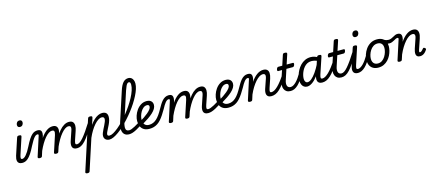

<svg xmlns="http://www.w3.org/2000/svg" viewBox="-87 -2116 8494 3729"><g transform="rotate(-15 4160.0 -252.0)"><path d="M144 17Q103 17 80.5 2Q58 -13 50.5 -38Q43 -63 46.5 -92Q50 -121 59 -149L169 -483Q176 -503 185.5 -509Q195 -515 214 -515Q245 -515 253.5 -505.5Q262 -496 255 -476L147 -147Q130 -96 134 -77Q138 -58 164 -58Q178 -58 184.5 -46.5Q191 -35 189.5 -20.5Q188 -6 176.5 5.5Q165 17 144 17ZM276 -669Q256 -669 242 -682Q228 -695 228 -720Q228 -747 245.5 -771Q263 -795 300 -795Q321 -795 335 -782.5Q349 -770 349 -744Q349 -717 331.5 -693Q314 -669 276 -669Z M143 17Q128 17 124 5.5Q120 -6 124.5 -20.5Q129 -35 139 -46.5Q149 -58 161 -58Q178 -58 198 -70.5Q218 -83 239.5 -108Q261 -133 285 -170.5Q309 -208 334 -259Q377 -346 411.5 -397.5Q446 -449 475.5 -475Q505 -501 532.5 -509.5Q560 -518 587 -518Q597 -518 600 -506.5Q603 -495 600 -480.5Q597 -466 588.5 -454.5Q580 -443 566 -443Q554 -443 538.5 -436Q523 -429 504.5 -409Q486 -389 462.5 -351.5Q439 -314 408 -254Q364 -164 327 -110Q290 -56 258 -28.5Q226 -1 198 8Q170 17 143 17Z M494 15Q478 15 464.5 8Q451 1 457 -18L584 -413Q588 -426 584.5 -434.5Q581 -443 567 -443Q552 -443 547 -454.5Q542 -466 545.5 -480.5Q549 -495 560 -506.5Q571 -518 587 -518Q621 -518 639 -506.5Q657 -495 663 -475.5Q669 -456 668 -433.5Q667 -411 662 -390L649 -349Q676 -390 705.5 -421.5Q735 -453 765 -475Q795 -497 826 -508Q857 -519 888 -519Q942 -519 966 -492.5Q990 -466 990 -420Q990 -374 972 -318L871 -11Q866 2 856 8.5Q846 15 823 15Q807 15 793.5 8Q780 1 786 -18L893 -344Q901 -370 903 -391.5Q905 -413 895 -426Q885 -439 855 -439Q824 -439 788 -415Q752 -391 714.5 -346.5Q677 -302 641 -241.5Q605 -181 573 -109L542 -11Q538 2 527.5 8.5Q517 15 494 15ZM1241 17Q1199 17 1177 1.5Q1155 -14 1148 -38.5Q1141 -63 1144.5 -92.5Q1148 -122 1157 -149L1223 -344Q1232 -370 1233.5 -391.5Q1235 -413 1225 -426Q1215 -439 1186 -439Q1154 -439 1117 -414Q1080 -389 1041.5 -342.5Q1003 -296 966.5 -233.5Q930 -171 898 -97H860Q894 -196 935.5 -274Q977 -352 1023.5 -407Q1070 -462 1119.5 -490.5Q1169 -519 1218 -519Q1272 -519 1296 -492Q1320 -465 1321 -419.5Q1322 -374 1302 -318L1244 -147Q1227 -96 1231.5 -77Q1236 -58 1262 -58Q1276 -58 1282.5 -46.5Q1289 -35 1287 -20.5Q1285 -6 1273.5 5.5Q1262 17 1241 17Z M1243 17Q1229 17 1222 5.5Q1215 -6 1217 -20.5Q1219 -35 1230 -46.5Q1241 -58 1262 -58Q1288 -58 1318.5 -78.5Q1349 -99 1387 -142.5Q1425 -186 1473.5 -255Q1522 -324 1583 -422Q1592 -436 1606 -434.5Q1620 -433 1628 -422.5Q1636 -412 1629 -399Q1560 -280 1506.5 -199.5Q1453 -119 1409 -71.5Q1365 -24 1325 -3.5Q1285 17 1243 17Z M1313 538Q1297 538 1283 531Q1269 524 1275 505L1596 -483Q1603 -503 1612.5 -509Q1622 -515 1641 -515Q1672 -515 1680.5 -505.5Q1689 -496 1682 -476L1640 -346Q1678 -402 1719 -440Q1760 -478 1802.5 -498.5Q1845 -519 1887 -519Q1923 -519 1946.5 -507Q1970 -495 1981.5 -472Q1993 -449 1993 -416Q1993 -379 1981.5 -340.5Q1970 -302 1952 -265Q1934 -228 1916.5 -194.5Q1899 -161 1887 -133.5Q1875 -106 1875 -89Q1875 -72 1886 -65Q1897 -58 1916 -58Q1930 -58 1937 -46.5Q1944 -35 1941.5 -20.5Q1939 -6 1928 5.5Q1917 17 1896 17Q1848 17 1818.5 -9.5Q1789 -36 1789 -82Q1789 -108 1801 -140Q1813 -172 1830.5 -206.5Q1848 -241 1865 -275Q1882 -309 1894 -340Q1906 -371 1906 -395Q1906 -416 1894 -427.5Q1882 -439 1855 -439Q1822 -439 1784.5 -414.5Q1747 -390 1707.5 -345.5Q1668 -301 1630.5 -240Q1593 -179 1561 -105L1360 512Q1356 525 1346 531.5Q1336 538 1313 538Z M1897 17Q1878 17 1872 5.5Q1866 -6 1870 -20.5Q1874 -35 1886.5 -46.5Q1899 -58 1918 -58Q1950 -58 1994.5 -83Q2039 -108 2092 -151.5Q2145 -195 2201 -253Q2257 -311 2311 -378Q2365 -445 2412.5 -516Q2460 -587 2497 -657Q2534 -727 2555 -790.5Q2576 -854 2576 -906Q2576 -925 2588.5 -934.5Q2601 -944 2618 -944Q2635 -944 2648 -934.5Q2661 -925 2661 -906Q2661 -857 2642 -797.5Q2623 -738 2589.5 -672Q2556 -606 2512 -537.5Q2468 -469 2415.5 -401.5Q2363 -334 2306.5 -272Q2250 -210 2193.5 -157.5Q2137 -105 2083 -66Q2029 -27 1981.5 -5Q1934 17 1897 17Z M2290 17Q2229 17 2195 -16.5Q2161 -50 2156.5 -112Q2152 -174 2181 -261L2369 -837Q2403 -945 2447 -993.5Q2491 -1042 2553 -1042Q2586 -1042 2610 -1025Q2634 -1008 2647.5 -977.5Q2661 -947 2661 -906Q2661 -887 2648 -878Q2635 -869 2618 -869Q2601 -869 2588.5 -878Q2576 -887 2576 -906Q2576 -922 2572.5 -934.5Q2569 -947 2561.5 -954Q2554 -961 2541 -961Q2526 -961 2512.5 -949Q2499 -937 2484 -906.5Q2469 -876 2450 -820L2261 -240Q2242 -178 2241 -137.5Q2240 -97 2257.5 -77.5Q2275 -58 2310 -58Q2324 -58 2331 -46.5Q2338 -35 2335.5 -20.5Q2333 -6 2322 5.5Q2311 17 2290 17Z M2291 17Q2277 17 2270 5.5Q2263 -6 2265 -20.5Q2267 -35 2278 -46.5Q2289 -58 2310 -58Q2332 -58 2360.5 -68.5Q2389 -79 2430.5 -101Q2472 -123 2531 -160Q2544 -168 2555 -163.5Q2566 -159 2571 -147Q2576 -135 2573.5 -121Q2571 -107 2557 -98Q2491 -56 2443 -30.5Q2395 -5 2359 6Q2323 17 2291 17Z M2565 -171Q2606 -195 2649 -224Q2692 -253 2728.5 -284Q2765 -315 2788 -344.5Q2811 -374 2811 -400Q2811 -422 2799 -431Q2787 -440 2768 -440Q2727 -440 2695 -414.5Q2663 -389 2640.5 -350.5Q2618 -312 2606 -270Q2594 -228 2594 -196Q2594 -163 2601.5 -137.5Q2609 -112 2624 -95Q2639 -78 2661 -69Q2683 -60 2712 -60Q2726 -60 2731.5 -48.5Q2737 -37 2735 -21.5Q2733 -6 2724 5.5Q2715 17 2700 17Q2633 17 2589.5 -9Q2546 -35 2525 -82Q2504 -129 2504 -191Q2504 -240 2522.5 -296.5Q2541 -353 2576.5 -403.5Q2612 -454 2663.5 -486.5Q2715 -519 2782 -519Q2818 -519 2844.5 -506.5Q2871 -494 2886 -470Q2901 -446 2901 -412Q2901 -373 2878.5 -335Q2856 -297 2815 -259Q2774 -221 2717.5 -182.5Q2661 -144 2593 -104Z M2700 17Q2681 17 2673.5 5.5Q2666 -6 2668 -21.5Q2670 -37 2681 -48.5Q2692 -60 2711 -60Q2756 -60 2794 -76Q2832 -92 2865.5 -123Q2899 -154 2931 -200Q2963 -246 2996 -306Q3018 -346 3041.5 -384Q3065 -422 3092 -452.5Q3119 -483 3151.5 -500.5Q3184 -518 3224 -518Q3234 -518 3237 -506.5Q3240 -495 3237 -480.5Q3234 -466 3225.5 -454.5Q3217 -443 3203 -443Q3186 -443 3169 -431.5Q3152 -420 3135.5 -399.5Q3119 -379 3101.5 -351Q3084 -323 3066 -288Q3031 -227 2998.5 -178Q2966 -129 2933.5 -92Q2901 -55 2865 -31Q2829 -7 2788.5 5Q2748 17 2700 17Z M3132 15Q3116 15 3102.5 8Q3089 1 3095 -18L3222 -413Q3226 -426 3222.5 -434.5Q3219 -443 3205 -443Q3190 -443 3185 -454.5Q3180 -466 3183.5 -480.5Q3187 -495 3198 -506.5Q3209 -518 3225 -518Q3259 -518 3277 -506.5Q3295 -495 3301 -475.5Q3307 -456 3306 -433.5Q3305 -411 3300 -390L3287 -349Q3314 -390 3343.5 -421.5Q3373 -453 3403 -475Q3433 -497 3464 -508Q3495 -519 3526 -519Q3580 -519 3604 -492.5Q3628 -466 3628 -420Q3628 -374 3610 -318L3509 -11Q3504 2 3494 8.5Q3484 15 3461 15Q3445 15 3431.5 8Q3418 1 3424 -18L3531 -344Q3539 -370 3541 -391.5Q3543 -413 3533 -426Q3523 -439 3493 -439Q3462 -439 3426 -415Q3390 -391 3352.5 -346.5Q3315 -302 3279 -241.5Q3243 -181 3211 -109L3180 -11Q3176 2 3165.5 8.5Q3155 15 3132 15ZM3879 17Q3837 17 3815 1.5Q3793 -14 3786 -38.5Q3779 -63 3782.5 -92.5Q3786 -122 3795 -149L3861 -344Q3870 -370 3871.5 -391.5Q3873 -413 3863 -426Q3853 -439 3824 -439Q3792 -439 3755 -414Q3718 -389 3679.5 -342.5Q3641 -296 3604.5 -233.5Q3568 -171 3536 -97H3498Q3532 -196 3573.5 -274Q3615 -352 3661.5 -407Q3708 -462 3757.5 -490.5Q3807 -519 3856 -519Q3910 -519 3934 -492Q3958 -465 3959 -419.5Q3960 -374 3940 -318L3882 -147Q3865 -96 3869.5 -77Q3874 -58 3900 -58Q3914 -58 3920.5 -46.5Q3927 -35 3925 -20.5Q3923 -6 3911.5 5.5Q3900 17 3879 17Z M3881 17Q3867 17 3860 5.5Q3853 -6 3855 -20.5Q3857 -35 3868 -46.5Q3879 -58 3900 -58Q3922 -58 3950.5 -68.5Q3979 -79 4020.5 -101Q4062 -123 4121 -160Q4134 -168 4145 -163.5Q4156 -159 4161 -147Q4166 -135 4163.5 -121Q4161 -107 4147 -98Q4081 -56 4033 -30.5Q3985 -5 3949 6Q3913 17 3881 17Z M4155 -171Q4196 -195 4239 -224Q4282 -253 4318.5 -284Q4355 -315 4378 -344.5Q4401 -374 4401 -400Q4401 -422 4389 -431Q4377 -440 4358 -440Q4317 -440 4285 -414.5Q4253 -389 4230.5 -350.5Q4208 -312 4196 -270Q4184 -228 4184 -196Q4184 -163 4191.5 -137.5Q4199 -112 4214 -95Q4229 -78 4251 -69Q4273 -60 4302 -60Q4316 -60 4321.5 -48.5Q4327 -37 4325 -21.5Q4323 -6 4314 5.5Q4305 17 4290 17Q4223 17 4179.5 -9Q4136 -35 4115 -82Q4094 -129 4094 -191Q4094 -240 4112.5 -296.5Q4131 -353 4166.5 -403.5Q4202 -454 4253.5 -486.5Q4305 -519 4372 -519Q4408 -519 4434.5 -506.5Q4461 -494 4476 -470Q4491 -446 4491 -412Q4491 -373 4468.5 -335Q4446 -297 4405 -259Q4364 -221 4307.5 -182.5Q4251 -144 4183 -104Z M4290 17Q4271 17 4263.5 5.5Q4256 -6 4258 -21.5Q4260 -37 4271 -48.5Q4282 -60 4301 -60Q4346 -60 4384 -76Q4422 -92 4455.5 -123Q4489 -154 4521 -200Q4553 -246 4586 -306Q4608 -346 4631.5 -384Q4655 -422 4682 -452.5Q4709 -483 4741.5 -500.5Q4774 -518 4814 -518Q4824 -518 4827 -506.5Q4830 -495 4827 -480.5Q4824 -466 4815.5 -454.5Q4807 -443 4793 -443Q4776 -443 4759 -431.5Q4742 -420 4725.5 -399.5Q4709 -379 4691.5 -351Q4674 -323 4656 -288Q4621 -227 4588.5 -178Q4556 -129 4523.5 -92Q4491 -55 4455 -31Q4419 -7 4378.5 5Q4338 17 4290 17Z M5152 17Q5110 17 5088 1.5Q5066 -14 5058.5 -38.5Q5051 -63 5054.5 -92.5Q5058 -122 5067 -149L5134 -344Q5143 -371 5144 -392.5Q5145 -414 5133.5 -426.5Q5122 -439 5093 -439Q5061 -439 5023.5 -415Q4986 -391 4947 -347Q4908 -303 4870.5 -242.5Q4833 -182 4801 -109L4770 -11Q4766 2 4755.5 8.5Q4745 15 4722 15Q4706 15 4692.5 8Q4679 1 4685 -18L4812 -413Q4816 -426 4812.5 -434.5Q4809 -443 4795 -443Q4782 -443 4777 -454.5Q4772 -466 4774.5 -480.5Q4777 -495 4787.5 -506.5Q4798 -518 4815 -518Q4849 -518 4867 -506.5Q4885 -495 4891 -475.5Q4897 -456 4896 -433.5Q4895 -411 4890 -390L4875 -344Q4904 -386 4934.5 -418.5Q4965 -451 4996.5 -473.5Q5028 -496 5060.5 -507.5Q5093 -519 5126 -519Q5175 -519 5201.5 -495.5Q5228 -472 5231 -427Q5234 -382 5213 -318L5155 -147Q5138 -96 5142 -77Q5146 -58 5173 -58Q5187 -58 5193 -46.5Q5199 -35 5197.5 -20.5Q5196 -6 5184.5 5.5Q5173 17 5152 17Z M5153 17Q5139 17 5132 5.5Q5125 -6 5127 -20.5Q5129 -35 5140 -46.5Q5151 -58 5172 -58Q5199 -58 5230.5 -75Q5262 -92 5300.5 -129Q5339 -166 5385 -226Q5431 -286 5485 -373Q5494 -387 5507.5 -385Q5521 -383 5529 -372.5Q5537 -362 5530 -350Q5468 -243 5417 -172.5Q5366 -102 5321 -60Q5276 -18 5235 -0.5Q5194 17 5153 17Z M5536 17Q5488 17 5457 -3Q5426 -23 5411 -57Q5396 -91 5397.5 -134.5Q5399 -178 5414 -225L5479 -420H5402Q5391 -420 5387 -430Q5383 -440 5388 -460Q5394 -480 5404 -490Q5414 -500 5424 -500H5505L5570 -698Q5576 -718 5585.5 -724Q5595 -730 5615 -730Q5646 -730 5654.5 -720.5Q5663 -711 5656 -691L5593 -500H5719Q5730 -500 5734.5 -490.5Q5739 -481 5733 -460Q5728 -441 5718 -430.5Q5708 -420 5697 -420H5567L5500 -216Q5486 -176 5485 -146Q5484 -116 5492.5 -96.5Q5501 -77 5518 -67.5Q5535 -58 5557 -58Q5571 -58 5577.5 -46.5Q5584 -35 5582 -20.5Q5580 -6 5568.5 5.5Q5557 17 5536 17Z M5540 17Q5526 17 5519 5.5Q5512 -6 5514 -20.5Q5516 -35 5527 -46.5Q5538 -58 5559 -58Q5585 -58 5613.5 -74.5Q5642 -91 5671 -120.5Q5700 -150 5728.5 -191Q5757 -232 5785 -280Q5792 -294 5805.5 -292.5Q5819 -291 5828 -280.5Q5837 -270 5830 -257Q5796 -190 5761 -138.5Q5726 -87 5690 -52.5Q5654 -18 5617 -0.5Q5580 17 5540 17Z M5871 17Q5834 17 5807 -1.5Q5780 -20 5765 -54.5Q5750 -89 5750 -135Q5750 -181 5763.5 -233Q5777 -285 5804 -335.5Q5831 -386 5870.5 -427.5Q5910 -469 5962.5 -494Q6015 -519 6079 -519Q6119 -519 6162 -504.5Q6205 -490 6239 -466L6223 -397Q6176 -423 6139.5 -431.5Q6103 -440 6070 -440Q6025 -440 5988.5 -420.5Q5952 -401 5924.5 -368.5Q5897 -336 5878.5 -297Q5860 -258 5850.5 -219.5Q5841 -181 5841 -150Q5841 -123 5848 -103.5Q5855 -84 5868 -73.5Q5881 -63 5900 -63Q5936 -63 5979.5 -98.5Q6023 -134 6071.5 -202.5Q6120 -271 6168 -368L6200 -328Q6142 -207 6083.5 -131Q6025 -55 5971 -19Q5917 17 5871 17ZM6176 17Q6133 17 6110.5 1.5Q6088 -14 6080.5 -38.5Q6073 -63 6076.5 -92.5Q6080 -122 6090 -149L6201 -483Q6208 -503 6217.5 -509Q6227 -515 6246 -515Q6277 -515 6285.5 -505.5Q6294 -496 6287 -476L6177 -147Q6161 -96 6165 -77Q6169 -58 6195 -58Q6209 -58 6215.5 -46.5Q6222 -35 6220 -20.5Q6218 -6 6207.5 5.5Q6197 17 6176 17Z M6176 17Q6162 17 6155 5.5Q6148 -6 6150 -20.5Q6152 -35 6163 -46.5Q6174 -58 6195 -58Q6222 -58 6253.5 -75Q6285 -92 6323.5 -129Q6362 -166 6408 -226Q6454 -286 6508 -373Q6517 -387 6530.5 -385Q6544 -383 6552 -372.5Q6560 -362 6553 -350Q6491 -243 6440 -172.5Q6389 -102 6344 -60Q6299 -18 6258 -0.5Q6217 17 6176 17Z M6559 17Q6511 17 6480 -3Q6449 -23 6434 -57Q6419 -91 6420.5 -134.5Q6422 -178 6437 -225L6502 -420H6425Q6414 -420 6410 -430Q6406 -440 6411 -460Q6417 -480 6427 -490Q6437 -500 6447 -500H6528L6593 -698Q6599 -718 6608.5 -724Q6618 -730 6638 -730Q6669 -730 6677.5 -720.5Q6686 -711 6679 -691L6616 -500H6742Q6753 -500 6757.5 -490.5Q6762 -481 6756 -460Q6751 -441 6741 -430.5Q6731 -420 6720 -420H6590L6523 -216Q6509 -176 6508 -146Q6507 -116 6515.5 -96.5Q6524 -77 6541 -67.5Q6558 -58 6580 -58Q6594 -58 6600.5 -46.5Q6607 -35 6605 -20.5Q6603 -6 6591.5 5.5Q6580 17 6559 17Z M6563 17Q6549 17 6542 5.5Q6535 -6 6537 -20.5Q6539 -35 6550 -46.5Q6561 -58 6582 -58Q6608 -58 6638.5 -78.5Q6669 -99 6707 -142.5Q6745 -186 6793.5 -255Q6842 -324 6903 -422Q6912 -436 6926 -434.5Q6940 -433 6948 -422.5Q6956 -412 6949 -399Q6880 -280 6826.5 -199.5Q6773 -119 6729 -71.5Q6685 -24 6645 -3.5Q6605 17 6563 17Z M6892 17Q6851 17 6828.5 2Q6806 -13 6798.5 -38Q6791 -63 6794.5 -92Q6798 -121 6807 -149L6917 -483Q6924 -503 6933.5 -509Q6943 -515 6962 -515Q6993 -515 7001.5 -505.5Q7010 -496 7003 -476L6895 -147Q6878 -96 6882 -77Q6886 -58 6912 -58Q6926 -58 6932.5 -46.5Q6939 -35 6937.5 -20.5Q6936 -6 6924.5 5.5Q6913 17 6892 17ZM7024 -669Q7004 -669 6990 -682Q6976 -695 6976 -720Q6976 -747 6993.5 -771Q7011 -795 7048 -795Q7069 -795 7083 -782.5Q7097 -770 7097 -744Q7097 -717 7079.5 -693Q7062 -669 7024 -669Z M6889 17Q6875 17 6868 5.5Q6861 -6 6863 -20.5Q6865 -35 6876 -46.5Q6887 -58 6908 -58Q6934 -58 6962.5 -74.5Q6991 -91 7020 -120.5Q7049 -150 7077.5 -191Q7106 -232 7134 -280Q7141 -294 7154.5 -292.5Q7168 -291 7177 -280.5Q7186 -270 7179 -257Q7145 -190 7110 -138.5Q7075 -87 7039 -52.5Q7003 -18 6966 -0.5Q6929 17 6889 17Z M7302 19Q7240 19 7197 -6Q7154 -31 7132.5 -75.5Q7111 -120 7111 -176Q7111 -229 7130 -288.5Q7149 -348 7186.5 -400.5Q7224 -453 7280.5 -486Q7337 -519 7412 -519Q7474 -519 7516.5 -495.5Q7559 -472 7580.5 -429.5Q7602 -387 7602 -331Q7602 -291 7590.5 -243.5Q7579 -196 7555.5 -149.5Q7532 -103 7496 -65Q7460 -27 7411.5 -4Q7363 19 7302 19ZM7312 -61Q7361 -61 7398 -87Q7435 -113 7460 -153.5Q7485 -194 7498 -238.5Q7511 -283 7511 -321Q7511 -360 7498 -386Q7485 -412 7461 -425.5Q7437 -439 7404 -439Q7354 -439 7316 -413.5Q7278 -388 7252.5 -348Q7227 -308 7214 -264Q7201 -220 7201 -183Q7201 -144 7214.5 -116.5Q7228 -89 7253 -75Q7278 -61 7312 -61Z M7627 -380Q7610 -380 7588 -385.5Q7566 -391 7545 -401Q7524 -411 7510 -422Q7501 -429 7499.5 -441.5Q7498 -454 7502.5 -466Q7507 -478 7516 -483.5Q7525 -489 7536 -481Q7564 -462 7587.5 -456.5Q7611 -451 7631 -451Q7660 -451 7684.5 -461.5Q7709 -472 7731 -484.5Q7753 -497 7775.5 -507.5Q7798 -518 7822 -518Q7836 -518 7842.5 -506.5Q7849 -495 7847.5 -480.5Q7846 -466 7835 -454.5Q7824 -443 7802 -443Q7786 -443 7767.5 -433.5Q7749 -424 7727.5 -411.5Q7706 -399 7681 -389.5Q7656 -380 7627 -380Z M7730 15Q7714 15 7700.5 8Q7687 1 7693 -18L7821 -413Q7825 -426 7821 -434.5Q7817 -443 7803 -443Q7791 -443 7786 -454.5Q7781 -466 7783 -480.5Q7785 -495 7795.5 -506.5Q7806 -518 7823 -518Q7857 -518 7875 -506.5Q7893 -495 7899.5 -475.5Q7906 -456 7904.5 -433.5Q7903 -411 7899 -390L7884 -344Q7913 -386 7943.5 -418.5Q7974 -451 8005.5 -473.5Q8037 -496 8069.5 -507.5Q8102 -519 8134 -519Q8184 -519 8210 -495.5Q8236 -472 8239.5 -427Q8243 -382 8221 -318L8150 -108Q8145 -91 8144 -80.5Q8143 -70 8147 -65Q8151 -60 8160 -60Q8171 -60 8182 -67Q8193 -74 8204.5 -86Q8216 -98 8228 -113Q8236 -123 8244.5 -125Q8253 -127 8266 -118Q8282 -108 8284.5 -98Q8287 -88 8281 -77Q8272 -62 8252.5 -39.5Q8233 -17 8205 -1Q8177 15 8142 15Q8104 15 8085 -1Q8066 -17 8062 -42.5Q8058 -68 8063 -97Q8068 -126 8077 -153L8142 -344Q8152 -371 8152.5 -392.5Q8153 -414 8141.5 -426.5Q8130 -439 8102 -439Q8070 -439 8032 -415Q7994 -391 7955.5 -347Q7917 -303 7879.5 -242.5Q7842 -182 7810 -109L7778 -11Q7774 2 7763.5 8.5Q7753 15 7730 15Z"/></g></svg>

Font: Playwrite IN
Style: Regular
Weight: 400
Designer: Veronika Burian, José Scaglione
Foundry: TypeTogether
Version: Version 1.002